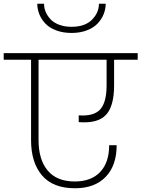

<svg xmlns="http://www.w3.org/2000/svg" viewBox="-52 -1024 755 1025"><path d="M-32.2 -705.1V-740.2H683.1V-705.1H557.1V-567.9Q557.1 -456.5 513.2 -410.2Q469.2 -363.8 368.2 -372.1V-408.2Q448.7 -402.3 482.9 -439.9Q517.1 -477.5 517.1 -568.8V-705.1H153.8V-275.9Q153.8 -171.9 202.6 -113.5Q251.5 -55.2 347.2 -55.2Q435.1 -55.2 482.9 -106Q530.8 -156.7 530.8 -249H570.8Q570.8 -140.6 512.2 -79.8Q453.6 -19 348.1 -19Q230.5 -19 172.1 -87.9Q113.8 -156.7 113.8 -275.9V-705.1ZM330.1 -848.1Q284.2 -848.1 247.8 -861.8Q211.4 -875.5 190.2 -898.2Q168.9 -920.9 158 -948Q147 -975.1 147 -1003.9H183.1Q183.1 -981.4 191.9 -960.4Q200.7 -939.5 217.8 -921.1Q234.9 -902.8 263.9 -891.8Q293 -880.9 330.1 -880.9Q400.9 -880.9 438.5 -918.2Q476.1 -955.6 476.1 -1003.9H512.2Q512.2 -975.1 501.2 -948Q490.2 -920.9 468.8 -898.2Q447.3 -875.5 411.4 -861.8Q375.5 -848.1 330.1 -848.1Z"/></svg>

Font: SVN-Poppins ExtraLight
Style: Regular
Weight: 200
Designer: Ninad Kale (Devanagari), Jonny Pinhorn (Latin)
Foundry: Indian Type Foundry
Version: Version 3.002 2017